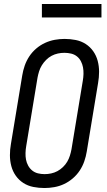

<svg xmlns="http://www.w3.org/2000/svg" viewBox="-20 -939 540 967"><path d="M204 8Q175 8 147.5 2.5Q120 -3 97.5 -17.5Q75 -32 59.5 -54Q44 -76 37 -102.5Q30 -129 30 -157.5Q30 -186 35 -214L92 -559Q96 -584 104.5 -608.5Q113 -633 127.5 -655Q142 -677 162.5 -694.5Q183 -712 207 -723Q231 -734 256 -738.5Q281 -743 305 -743Q334 -743 361.5 -737.5Q389 -732 411.5 -717.5Q434 -703 449.5 -681Q465 -659 472 -632.5Q479 -606 479 -577.5Q479 -549 474 -521L417 -176Q413 -151 404.5 -126.5Q396 -102 381.5 -80Q367 -58 346.5 -40.5Q326 -23 302.5 -12Q279 -1 253.5 3.5Q228 8 204 8ZM205 -62Q221 -62 237.5 -65.5Q254 -69 269 -77Q284 -85 297 -97.5Q310 -110 318.5 -124.5Q327 -139 332 -155Q337 -171 340 -187L397 -532Q400 -549 400.5 -566.5Q401 -584 398 -600Q395 -616 387.5 -630.5Q380 -645 367.5 -655Q355 -665 338.5 -669Q322 -673 304 -673Q288 -673 271.5 -669.5Q255 -666 240 -658Q225 -650 212.5 -637.5Q200 -625 191 -610.5Q182 -596 177 -580Q172 -564 169 -548L112 -203Q109 -186 108.5 -168.5Q108 -151 111 -135Q114 -119 122 -104.5Q130 -90 142.5 -80Q155 -70 171 -66Q187 -62 205 -62ZM191 -851V-919H491V-851Z"/></svg>

Font: Iosevka SS04 Oblique
Style: Regular
Weight: 400
Italic angle: -9°
Monospace: yes
Designer: Belleve Invis
Foundry: Belleve Invis
Version: Version 19.0.0; ttfautohint (v1.8.4)